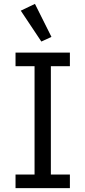

<svg xmlns="http://www.w3.org/2000/svg" viewBox="-20 -969 440 989"><path d="M193 -755 245 -779 160 -949 87 -914ZM340 0V-70H242V-628H340V-698H60V-628H158V-70H60V0Z"/></svg>

Font: LVC Sans
Style: Regular
Weight: 400
Designer: Mike Abbink, Paul van der Laan, Pieter van Rosmalen
Foundry: Bold Monday
Version: Version 3.0